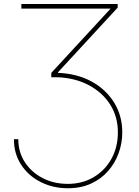

<svg xmlns="http://www.w3.org/2000/svg" viewBox="-20 -748 714 983"><path d="M51.3 -35.2H73.7Q73.7 30.8 107.4 82.5Q141.1 134.3 198.5 163.8Q255.9 193.4 327.6 193.4Q401.4 193.4 459.2 159.2Q517.1 125 550.3 65.4Q583.5 5.9 583.5 -70.3Q583.5 -150.4 544.2 -212.4Q504.9 -274.4 435.5 -311.5Q366.2 -348.6 275.9 -352.5H242.7V-375L559.1 -717.8V-704.1H89.4V-727.5H582.5V-709L276.9 -377.9V-375Q375 -371.1 449 -330.6Q522.9 -290 564.5 -222.7Q606 -155.3 606 -70.3Q606 -15.1 587.4 36.1Q568.8 87.4 533.2 127.9Q497.6 168.5 445.8 192.1Q394 215.8 327.6 215.8Q251 215.8 188 183.8Q125 151.9 88.1 95.2Q51.3 38.6 51.3 -35.2Z"/></svg>

Font: Inter 20pt Thin
Style: Regular
Weight: 250
Version: Version 4.001;git-66647c0bb